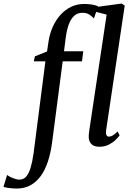

<svg xmlns="http://www.w3.org/2000/svg" viewBox="-139 -838 763 1110"><path d="M141 -594.5Q148 -643 166.2 -683.2Q184.5 -723.5 211.5 -753Q238.5 -782.5 272.8 -798.8Q307 -815 346.5 -815Q368.5 -815 389 -812.2Q409.5 -809.5 428 -802L404 -731Q395 -742 378.2 -753.2Q361.5 -764.5 337 -764Q309.5 -764 290.5 -747.2Q271.5 -730.5 259.2 -698.2Q247 -666 241 -619.5L231 -541.5H342.5L335 -483.5H223.5L161.5 -9.5Q153.5 49 137.5 97Q121.5 145 96.8 179.2Q72 213.5 38 232.5Q4 251.5 -40 252Q-64 252 -85 249.2Q-106 246.5 -119 242.5L-98 173.5Q-93.5 177.5 -81 184Q-68.5 190.5 -53.5 195.5Q-38.5 200.5 -27 200.5Q-3.5 200.5 12 183.2Q27.5 166 37.8 132.2Q48 98.5 55 49L123.5 -483.5H56.5L63 -512.5L133 -540.5ZM474 -81.5Q472 -64.5 477 -56.2Q482 -48 490.5 -48Q500 -48 511.8 -54.2Q523.5 -60.5 540.5 -78L552.5 -55.5Q545 -44.5 529 -29Q513 -13.5 489.5 -1.5Q466 10.5 434.5 10.5Q417 10.5 403.2 4.2Q389.5 -2 381.5 -15.8Q373.5 -29.5 374 -51.5Q374 -56 374.8 -63Q375.5 -70 376.5 -78.2Q377.5 -86.5 378.5 -93L477.5 -753.5L414 -770L421 -798L564.5 -817.5L582 -805.5Z"/></svg>

Font: Merriweather 60pt
Style: Italic
Weight: 400
Italic angle: -7.8°
Version: Version 2.101